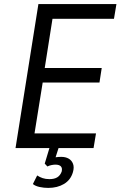

<svg xmlns="http://www.w3.org/2000/svg" viewBox="-20 -725 594 940"><path d="M56 0 168 -705H550L538 -633H237L199 -392H478L467 -321H189L149 -72H450L438 0ZM216 195Q195 195 174 190.5Q153 186 141 176L162 134Q174 142 188.5 147Q203 152 222 152Q246 152 260.5 143Q275 134 282 115Q286 98 278 89.5Q270 81 251 81Q244 81 233 83Q222 85 212 90L199 76L228 -20H273L248 58L230 51Q238 47 252 45Q266 43 280 43Q301 43 316 51.5Q331 60 337.5 77Q344 94 337 118Q326 156 293.5 175.5Q261 195 216 195Z"/></svg>

Font: Nunito Sans 7pt Condensed
Style: Italic
Weight: 400
Width: 3
Italic angle: -9°
Designer: Vernon Adams
Foundry: Vernon Adams
Version: Version 3.101;gftools[0.9.27]